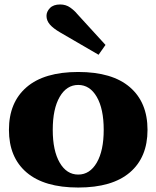

<svg xmlns="http://www.w3.org/2000/svg" viewBox="-20 -829 700 859"><path d="M249 -684Q218 -702 203 -719.5Q188 -737 188 -758Q188 -777 203.5 -793Q219 -809 249 -809Q275 -809 294.5 -795Q314 -781 325 -767L452 -628L421 -584ZM20 -248Q20 -371 99 -439Q178 -507 330 -507Q482 -507 561 -439Q640 -371 640 -248Q640 -125 561 -57.5Q482 10 330 10Q178 10 99 -57.5Q20 -125 20 -248ZM444 -248Q444 -342 413 -395.5Q382 -449 330 -449Q278 -449 247 -395.5Q216 -342 216 -248Q216 -155 247 -101.5Q278 -48 330 -48Q382 -48 413 -101.5Q444 -155 444 -248Z"/></svg>

Font: Trirong Black
Style: Regular
Weight: 900
Designer: Katatrad Team
Foundry: CadsonDemak
Version: Version 1.001